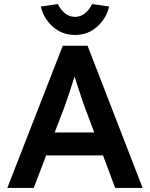

<svg xmlns="http://www.w3.org/2000/svg" viewBox="-20 -925 738 945"><path d="M16 0 289 -700H411L682 0H547L487 -160H207L146 0ZM296 -395 249 -273H444L397 -398Q392 -410 383.5 -436Q375 -462 365 -492.5Q355 -523 347 -548Q335 -510 321 -467.5Q307 -425 296 -395ZM349 -753Q285 -753 239.5 -794Q194 -835 181 -893L265 -905Q276 -880 298 -861Q320 -842 349 -842Q378 -842 400 -861Q422 -880 433 -905L517 -893Q504 -835 458.5 -794Q413 -753 349 -753Z"/></svg>

Font: Lexend Deca Medium
Style: Regular
Weight: 500
Designer: Bonnie Shaver-Troup, Thomas Jockin
Foundry: Lexend
Version: Version 1.008; ttfautohint (v1.8.4.7-5d5b)